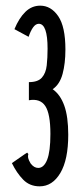

<svg xmlns="http://www.w3.org/2000/svg" viewBox="-20 -647 290 678"><path d="M120 11Q85 11 62 -12.5Q39 -36 22 -71L68 -103L76 -108L80 -103Q78 -96 79.5 -89Q81 -82 88 -70Q100 -54 115 -54Q135 -54 146.5 -83Q158 -112 158 -174Q158 -245 140 -272.5Q122 -300 82 -293V-357Q114 -357 128 -373Q142 -389 145 -416Q148 -443 148 -475Q148 -563 117 -563Q106 -563 97 -550.5Q88 -538 81 -517L31 -544Q47 -583 69.5 -605Q92 -627 122 -627Q160 -627 185.5 -590Q211 -553 211 -472Q211 -423 201 -386Q191 -349 166 -332Q193 -313 207 -274Q221 -235 221 -171Q221 -83 193 -36Q165 11 120 11Z"/></svg>

Font: Inconsolata UltraCondensed SemiBold
Style: Regular
Weight: 600
Width: 1
Monospace: yes
Designer: Raph Levien, Cyreal, Brenton Simpson
Foundry: Raph Levien, Cyreal, Google
Version: Version 3.001; ttfautohint (v1.8.2.53-6de2)